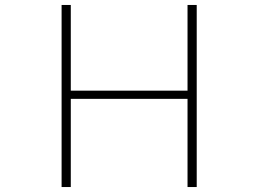

<svg xmlns="http://www.w3.org/2000/svg" viewBox="-20 -753 1040 773"><path d="M735 0V-355H265V0H228V-733H265V-388H735V-733H772V0Z"/></svg>

Font: IBM Plex Sans JP ExtraLight
Style: Regular
Weight: 200
Designer: Mike Abbink; Paul van der Laan; Pieter van Rosmalen; Wujin Sim; Yejin Wi; Jinhee Kim; Boomi Park; Yona Kim; Kichan Ma
Foundry: Sandoll Inc.
Version: Version 1.001